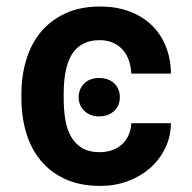

<svg xmlns="http://www.w3.org/2000/svg" viewBox="-20 -573 603 602"><path d="M294.7 9.9Q232.2 9.9 185.7 -11Q139.2 -32 108.5 -68.7Q77.8 -105.5 62.5 -155.5Q47.2 -205.6 47.2 -263.5V-279.1Q47.2 -336.6 62.7 -386.7Q78.1 -436.8 108.8 -473.5Q139.6 -510.3 185.9 -531.4Q232.2 -552.6 294 -552.6Q343.4 -552.6 384.1 -537.8Q424.7 -523.1 453.8 -495.7Q483 -468.4 499.1 -429.5Q515.3 -390.6 516 -342.3H391.7Q390.6 -364.7 383.9 -383.9Q377.1 -403.1 364.7 -417.1Q352.3 -431.1 334 -439.1Q315.7 -447.1 292.3 -447.1Q268.8 -447.1 251.2 -440.3Q233.7 -433.6 221.1 -421.7Q208.5 -409.8 200.5 -393.6Q192.5 -377.5 187.9 -358.8Q183.2 -340.2 181.5 -319.8Q179.7 -299.4 179.7 -279.1V-263.5Q179.7 -232.6 183.9 -202.6Q188.2 -172.6 200.5 -148.8Q212.7 -125 234.9 -110.4Q257.1 -95.9 293 -95.9Q313.6 -95.9 331.3 -102.1Q349.1 -108.3 362 -120Q375 -131.7 382.8 -148.6Q390.6 -165.5 391.7 -186.8H516Q515.3 -143.5 497.5 -107.4Q479.8 -71.4 449.8 -45.3Q419.7 -19.2 379.8 -4.6Q339.8 9.9 294.7 9.9ZM226.6 -268.1Q226.6 -280.9 231.2 -292.1Q235.8 -303.3 244 -311.3Q252.1 -319.2 263.8 -323.9Q275.6 -328.5 290.5 -328.5Q306.1 -328.5 318.2 -323.9Q330.3 -319.2 338.6 -311.3Q346.9 -303.3 351.4 -292.1Q355.8 -280.9 355.8 -268.1Q355.8 -255.3 351.4 -244.5Q346.9 -233.7 338.4 -225.5Q329.9 -217.3 317.8 -212.7Q305.8 -208.1 290.5 -208.1Q275.6 -208.1 263.8 -212.9Q252.1 -217.7 243.8 -225.9Q235.4 -234 231 -244.9Q226.6 -255.7 226.6 -268.1Z"/></svg>

Font: Interop SemBd
Style: Regular
Weight: 600
Designer: Rasmus Andersson, Google, Jang Haemin
Foundry: jhaemin
Version: Version 1.008